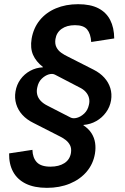

<svg xmlns="http://www.w3.org/2000/svg" viewBox="-20 -758 601 925"><path d="M206.1 147Q145.5 147 104.5 127Q63.5 106.9 43.2 69.6Q22.9 32.2 23.9 -19L136.2 -36.1Q137.2 2 157.2 23.4Q177.2 44.9 223.1 44.9Q263.7 44.9 290 28.1Q316.4 11.2 321.8 -21Q325.2 -43 317.4 -58.3Q309.6 -73.7 294.9 -84.7Q280.3 -95.7 262.2 -104L140.6 -166Q109.4 -181.2 88.1 -204.3Q66.9 -227.5 58.1 -256.6Q49.3 -285.6 54.7 -317.4Q60.1 -350.1 78.6 -375.7Q97.2 -401.4 125.2 -416.7Q153.3 -432.1 186 -433.6L187 -435.1Q153.3 -461.4 139.2 -493.9Q125 -526.4 132.3 -571.3Q141.1 -623 171.4 -660.4Q201.7 -697.8 249.3 -717.8Q296.9 -737.8 356.4 -737.8Q415.5 -737.8 453.6 -718.3Q491.7 -698.7 510.7 -661.9Q529.8 -625 530.3 -572.8L419.4 -555.7Q417 -595.2 399.9 -616Q382.8 -636.7 341.3 -636.7Q301.8 -636.7 276.9 -618.9Q252 -601.1 247.1 -569.8Q243.7 -547.4 251.5 -531.2Q259.3 -515.1 274.9 -503.9Q290.5 -492.7 309.6 -483.9L430.7 -422.4Q461.9 -406.7 482.4 -384Q502.9 -361.3 511.5 -333.5Q520 -305.7 515.1 -274.9Q509.8 -242.7 490.7 -216.6Q471.7 -190.4 443.6 -174.6Q415.5 -158.7 382.8 -156.2L381.8 -154.3Q407.2 -137.7 420.9 -116Q434.6 -94.2 438.2 -69.6Q441.9 -44.9 437.5 -18.1Q429.2 31.7 397.5 69.1Q365.7 106.4 316.4 126.7Q267.1 147 206.1 147ZM319.8 -191.9Q332 -185.5 350.6 -190.4Q369.1 -195.3 386 -211.2Q402.8 -227.1 408.2 -252.4Q412.6 -269.5 408.9 -285.4Q405.3 -301.3 393.3 -314.9Q381.3 -328.6 359.9 -338.4L245.6 -397.9Q233.4 -404.8 215.3 -399.7Q197.3 -394.5 181.2 -378.9Q165 -363.3 159.7 -337.4Q155.3 -319.3 159.2 -302.7Q163.1 -286.1 175.8 -272.5Q188.5 -258.8 209.5 -248.5Z"/></svg>

Font: Inter 18pt SemiBold
Style: Italic
Weight: 600
Italic angle: -9.3988°
Designer: Rasmus Andersson
Foundry: rsms
Version: Version 4.001;git-66647c0bb